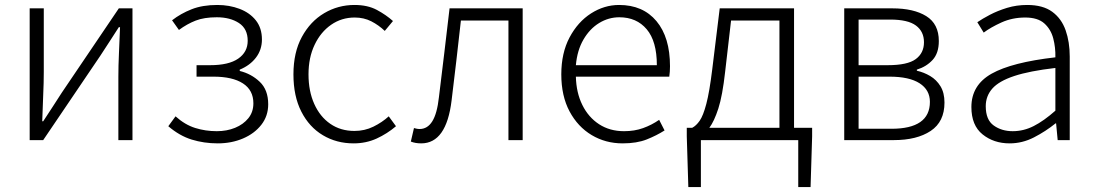

<svg xmlns="http://www.w3.org/2000/svg" viewBox="-20 -567 4435 777"><path d="M100.1 0V-533.2H157.2V-275.9Q157.2 -233.4 154.8 -181.4Q152.3 -129.4 150.9 -76.2H154.8Q170.9 -100.6 192.6 -134Q214.4 -167.5 230 -191.9L460.9 -533.2H516.1V0H459V-255.9Q459 -300.3 461.4 -352.1Q463.9 -403.8 465.8 -457H460.9Q445.3 -432.1 423.6 -399.2Q401.9 -366.2 386.2 -341.8L154.8 0Z M861.3 13.2Q805.2 13.2 755.6 -2.2Q706.1 -17.6 661.1 -56.2L690.4 -96.2Q728.5 -62 770 -49.1Q811.5 -36.1 857.4 -36.1Q897.9 -36.1 931.4 -49.8Q964.8 -63.5 985.1 -88.6Q1005.4 -113.8 1005.4 -148.9Q1005.4 -202.1 963.1 -229.5Q920.9 -256.8 844.2 -256.8H775.4V-303.2H830.1Q905.8 -303.2 944.1 -329.8Q982.4 -356.4 982.4 -401.9Q982.4 -450.7 946.8 -473.9Q911.1 -497.1 857.4 -497.1Q806.2 -497.1 771.7 -483.6Q737.3 -470.2 704.1 -445.8L676.3 -484.9Q711.4 -512.2 755.4 -529.5Q799.3 -546.9 859.4 -546.9Q908.2 -546.9 949.5 -531.2Q990.7 -515.6 1015.4 -484.6Q1040 -453.6 1040 -407.2Q1040 -365.7 1015.9 -334Q991.7 -302.2 950.2 -285.2V-279.8Q996.6 -268.6 1031 -236.1Q1065.4 -203.6 1065.4 -145Q1065.4 -97.7 1037.6 -62Q1009.8 -26.4 963.4 -6.6Q917 13.2 861.3 13.2Z M1411.1 13.2Q1341.8 13.2 1286.6 -19.8Q1231.4 -52.7 1199.5 -115.2Q1167.5 -177.7 1167.5 -266.1Q1167.5 -355 1201.7 -417.7Q1235.8 -480.5 1292 -513.7Q1348.1 -546.9 1414.6 -546.9Q1467.8 -546.9 1505.1 -526.9Q1542.5 -506.8 1570.3 -481.9L1537.1 -441.9Q1512.7 -465.3 1482.7 -480.7Q1452.6 -496.1 1415.5 -496.1Q1362.3 -496.1 1320.1 -466.8Q1277.8 -437.5 1253.2 -385.7Q1228.5 -334 1228.5 -266.1Q1228.5 -198.2 1251.7 -146.5Q1274.9 -94.7 1316.7 -65.9Q1358.4 -37.1 1414.6 -37.1Q1455.6 -37.1 1491 -54.4Q1526.4 -71.8 1553.2 -96.2L1582.5 -56.2Q1546.9 -25.9 1504.2 -6.3Q1461.4 13.2 1411.1 13.2Z M1684.6 13.2Q1660.6 13.2 1642.6 5.9L1655.3 -48.8Q1660.6 -47.4 1666.3 -46.1Q1671.9 -44.9 1678.2 -44.9Q1710 -44.9 1729.5 -76.2Q1749 -107.4 1756.3 -173.8Q1767.1 -264.2 1778.1 -353.5Q1789.1 -442.9 1799.3 -533.2H2095.2V0H2037.6V-483.9H1845.2Q1836.4 -402.8 1826.9 -322.5Q1817.4 -242.2 1807.6 -161.1Q1786.6 13.2 1684.6 13.2Z M2499.5 13.2Q2430.7 13.2 2374.5 -20.3Q2318.4 -53.7 2284.9 -116.2Q2251.5 -178.7 2251.5 -266.1Q2251.5 -352.5 2284.9 -415.5Q2318.4 -478.5 2371.8 -512.7Q2425.3 -546.9 2485.4 -546.9Q2582 -546.9 2636.7 -481.4Q2691.4 -416 2691.4 -298.8Q2691.4 -276.4 2688.5 -256.8H2310.5Q2312 -191.9 2336.7 -142.1Q2361.3 -92.3 2404.5 -64.2Q2447.8 -36.1 2505.4 -36.1Q2547.9 -36.1 2582.5 -48.6Q2617.2 -61 2647.5 -82L2669.4 -39.1Q2637.2 -18.6 2597.2 -2.7Q2557.1 13.2 2499.5 13.2ZM2310.5 -303.2H2638.2Q2638.2 -399.9 2597.2 -448.5Q2556.2 -497.1 2486.3 -497.1Q2442.9 -497.1 2404.8 -473.9Q2366.7 -450.7 2341.3 -407.2Q2315.9 -363.8 2310.5 -303.2Z M2914.6 -276.9Q2903.8 -179.7 2887 -127.7Q2870.1 -75.7 2850.6 -49.8H3134.3V-483.9H2938.5ZM2816.4 0V189.9H2765.6L2759.3 -15.1V-49.8H2781.2Q2797.4 -58.1 2811.5 -78.4Q2825.7 -98.6 2838.4 -146.7Q2851.1 -194.8 2862.3 -286.1L2892.6 -533.2H3193.4V-49.8H3266.6V-15.1L3260.3 189.9H3210.4V0Z M3396.5 0V-533.2H3591.3Q3677.7 -533.2 3728.5 -501.7Q3779.3 -470.2 3779.3 -400.9Q3779.3 -351.6 3753.9 -324.2Q3728.5 -296.9 3690.4 -285.2V-280.8Q3718.8 -274.4 3744.4 -259.3Q3770 -244.1 3786.1 -217.8Q3802.2 -191.4 3802.2 -151.9Q3802.2 -74.2 3746.3 -37.1Q3690.4 0 3597.2 0ZM3454.6 -303.2H3572.3Q3652.8 -303.2 3686 -327.9Q3719.2 -352.5 3719.2 -396Q3719.2 -439.5 3686.8 -463.6Q3654.3 -487.8 3582.5 -487.8H3454.6ZM3454.6 -45.9H3587.4Q3743.2 -45.9 3743.2 -154.8Q3743.2 -203.1 3701.4 -230Q3659.7 -256.8 3579.6 -256.8H3454.6Z M4065.9 13.2Q4001.5 13.2 3956.3 -23.2Q3911.1 -59.6 3911.1 -133.8Q3911.1 -222.7 3992.9 -268.8Q4074.7 -314.9 4251 -335Q4252 -374.5 4242.4 -411.4Q4232.9 -448.2 4206.3 -472.2Q4179.7 -496.1 4128.9 -496.1Q4076.7 -496.1 4032.7 -476.1Q3988.8 -456.1 3960.9 -435.1L3935.1 -477.1Q3955.6 -491.2 3986.3 -507.3Q4017.1 -523.4 4055.4 -535.2Q4093.8 -546.9 4137.2 -546.9Q4200.7 -546.9 4238.3 -519.3Q4275.9 -491.7 4292.5 -444.3Q4309.1 -397 4309.1 -337.9V0H4260.3L4253.9 -67.9H4252Q4211.4 -35.2 4164.3 -11Q4117.2 13.2 4065.9 13.2ZM4078.1 -36.1Q4122.6 -36.1 4163.3 -56.9Q4204.1 -77.6 4251 -119.1V-292Q4146 -279.8 4084.2 -259.3Q4022.5 -238.8 3995.8 -208.5Q3969.2 -178.2 3969.2 -137.2Q3969.2 -82 4001.5 -59.1Q4033.7 -36.1 4078.1 -36.1Z"/></svg>

Font: Source Han Sans CN Light
Style: Regular
Weight: 300
Designer: Ryoko NISHIZUKA  (kana, bopomofo & ideographs); Paul D. Hunt (Latin, Greek & Cyrillic); Sandoll Communications , Soo-you
Foundry: Adobe
Version: Version 2.000;hotconv 1.0.107;makeotfexe 2.5.65593